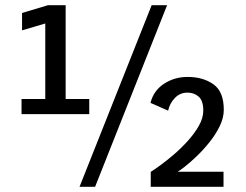

<svg xmlns="http://www.w3.org/2000/svg" viewBox="-20 -720 950 740"><path d="M63 -280V-338.5H154.5V-629.5L65 -603V-670L165 -700H233V-338.5H324V-280ZM286.5 0 564.5 -700H624L346.5 0ZM561 0V-57.5Q573 -65 597.2 -82.5Q621.5 -100 649.8 -124.2Q678 -148.5 704 -177.2Q730 -206 746.8 -235.8Q763.5 -265.5 763.5 -294Q763.5 -331.5 746 -347.2Q728.5 -363 702.5 -363Q673.5 -363 653.8 -342.2Q634 -321.5 628 -293.5L560 -323.5Q572 -371 612.2 -397.2Q652.5 -423.5 703 -423.5Q762.5 -423.5 802.5 -395.2Q842.5 -367 842.5 -297Q842.5 -265.5 826.5 -233Q810.5 -200.5 786.5 -170.8Q762.5 -141 737 -116.8Q711.5 -92.5 691.5 -77Q671.5 -61.5 664.5 -58H841.5V0Z"/></svg>

Font: Trispace
Style: Regular
Weight: 400
Designer: Tyler Finck
Foundry: Etcetera Type Company
Version: Version 1.210; ttfautohint (v1.8.3)